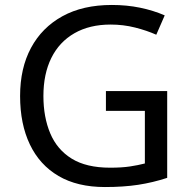

<svg xmlns="http://www.w3.org/2000/svg" viewBox="-20 -744 768 774"><path d="M407 -377H654V-27Q596 -8 537 1Q478 10 403 10Q292 10 216 -34.5Q140 -79 100.5 -161.5Q61 -244 61 -357Q61 -469 105 -551Q149 -633 231.5 -678.5Q314 -724 431 -724Q491 -724 544.5 -713Q598 -702 644 -682L610 -604Q572 -621 524.5 -633Q477 -645 426 -645Q341 -645 280 -610Q219 -575 187 -510.5Q155 -446 155 -357Q155 -272 182.5 -206.5Q210 -141 269 -104.5Q328 -68 424 -68Q471 -68 504 -73Q537 -78 564 -85V-297H407Z"/></svg>

Font: lbangla05
Style: Book
Weight: 400
Designer: Jelle Bosma - Monotype Design Team
Foundry: Monotype Imaging Inc.
Version: Version 2.003